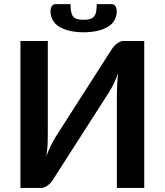

<svg xmlns="http://www.w3.org/2000/svg" viewBox="-20 -925 810 945"><path d="M588.9 -723.1H689.9V0H555.2V-453.1Q555.2 -478.5 556.6 -506.3Q557.1 -532.2 562 -565.9Q555.2 -545.9 540.5 -514.6Q531.2 -495.1 517.6 -472.7L241.2 -41.5Q237.3 -34.7 230.5 -26.4Q223.6 -19 216.3 -13.7Q208.5 -7.3 200.2 -3.9Q190.9 0 181.6 0H80.6V-723.1H215.3V-270Q215.3 -253.4 214.4 -216.3Q212.9 -188.5 208.5 -156.7Q215.8 -178.7 230.5 -208.5Q237.3 -224.1 253.4 -250.5L529.3 -681.6Q533.2 -688 540.5 -696.3Q546.4 -704.1 554.2 -710Q564.9 -717.3 570.3 -719.7Q577.6 -723.1 588.9 -723.1ZM391.6 -827.6Q410.6 -827.6 422.4 -831.1Q435.5 -835 442.4 -843.3Q450.2 -851.6 453.1 -867.2Q456.1 -881.8 456.1 -904.8H528.8Q542 -904.8 548.3 -894Q554.7 -882.3 554.7 -870.1Q554.7 -846.2 543 -825.2Q531.7 -804.7 509.8 -792.5Q485.8 -778.8 458.5 -772.9Q427.2 -766.1 391.6 -766.1Q356 -766.1 324.7 -772.9Q296.4 -779.3 272.9 -792.5Q252 -804.7 240.2 -825.2Q228.5 -846.2 228.5 -870.1Q228.5 -883.3 234.9 -894Q240.7 -904.8 253.9 -904.8H327.1Q327.1 -881.8 330.1 -867.2Q333.5 -851.1 340.3 -843.3Q347.2 -835 360.4 -831.1Q371.1 -827.6 391.6 -827.6Z"/></svg>

Font: Lato-SemiBold
Style: Bold
Weight: 500
Designer: Lukasz Dziedzic with Adam Twardoch and Botio Nikoltchev
Foundry: tyPoland Lukasz Dziedzic
Version: ""